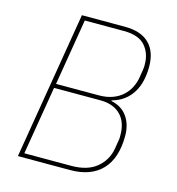

<svg xmlns="http://www.w3.org/2000/svg" viewBox="-105 -788 809 878"><g transform="rotate(15 300.0 -349.0)"><path d="M175 -698H379Q454 -698 493.5 -660Q533 -622 533 -549Q533 -515 526 -484Q519 -453 503.5 -427.5Q488 -402 464 -384Q440 -366 407 -357V-354Q458 -343 483.5 -306Q509 -269 509 -216Q509 -110 456.5 -55Q404 0 306 0H59ZM306 -20Q383 -20 426.5 -56.5Q470 -93 479 -149L485 -186Q487 -195 487 -201.5Q487 -208 487 -216Q487 -242 479.5 -265.5Q472 -289 456 -306.5Q440 -324 415.5 -334Q391 -344 357 -344H138L84 -20ZM345 -364Q380 -364 408 -374Q436 -384 456 -402Q476 -420 488 -444Q500 -468 504 -495L509 -527Q511 -538 511 -543Q511 -548 511 -555Q511 -608 480 -643Q449 -678 379 -678H194L142 -364Z"/></g></svg>

Font: IBM Plex Mono Thin
Style: Italic
Weight: 100
Italic angle: -9°
Monospace: yes
Designer: Mike Abbink, Paul van der Laan, Pieter van Rosmalen
Foundry: Bold Monday
Version: Version 2.3